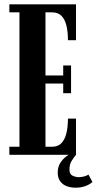

<svg xmlns="http://www.w3.org/2000/svg" viewBox="-20 -720 450 893"><path d="M23.5 0V-37.5H70.5V-662.5H23.5V-700H333.5V-533H296Q296 -573.5 288.5 -602.8Q281 -632 265 -647.2Q249 -662.5 222.5 -662.5H191.5V-369H274V-415.5H310.5V-286.5H274V-331.5H191.5V-37.5H222.5Q249 -37.5 265 -53.5Q281 -69.5 288.5 -98.8Q296 -128 296 -168.5H333.5V0ZM331.5 153Q309 153 290 145.8Q271 138.5 259.8 122.8Q248.5 107 248.5 83Q248.5 56 260.8 37.2Q273 18.5 289.5 6.5Q306 -5.5 318 -12.5L333.5 0Q322.5 13 312.8 29Q303 45 303 69Q303 90.5 317.8 97.2Q332.5 104 345.5 104Q358 104 370.5 100.8Q383 97.5 391.5 92L410 126.5Q397.5 138 376.8 145.5Q356 153 331.5 153Z"/></svg>

Font: Imbue Thin 10pt
Style: Bold
Weight: 700
Version: Version 1.102